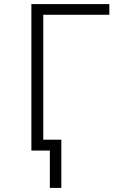

<svg xmlns="http://www.w3.org/2000/svg" viewBox="-20 -734 640 936"><path d="M191 -662V-53H279V182H223V0H172H133V-714H513V-662Z"/></svg>

Font: Noto Sans Mono UI Light
Style: Regular
Weight: 300
Monospace: yes
Designer: Monotype Design team
Foundry: Monotype Imaging Inc.
Version: Version 1.000